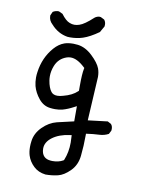

<svg xmlns="http://www.w3.org/2000/svg" viewBox="-84 -682 667 862"><g transform="rotate(10 250.0 -251.0)"><path d="M80.6 -586.4Q80.6 -565.4 97.7 -549.8Q128.9 -514.6 172.9 -507.3Q178.7 -506.8 184.1 -506.8Q215.8 -506.8 242.7 -515.6Q273.9 -525.9 313 -553.7L329.1 -582Q329.6 -585.9 329.6 -590.3Q329.6 -603 321.8 -612.3L305.2 -620.6Q303.2 -621.1 299.1 -621.1Q294.9 -621.1 289.1 -619.1Q283.2 -617.2 277.8 -612.8Q238.8 -576.7 216.3 -569.8Q205.1 -565.9 194.1 -565.9Q183.1 -565.9 172.4 -570.3Q154.3 -576.7 133.3 -605L116.7 -612.8Q114.7 -613.3 112.8 -613.3Q110.8 -613.3 107.9 -613Q105 -612.8 101.6 -611.8Q94.7 -609.9 88.4 -606L80.6 -588.9Q80.6 -587.4 80.6 -586.4ZM203.6 53.7Q199.2 53.7 194.8 53.2Q176.3 51.8 165.5 41.5Q152.8 28.8 152.8 5.4Q152.8 -23.9 182.1 -45.9Q212.4 -68.4 259.8 -74.7L268.6 -75.7Q270 -55.7 270 -42Q270 2 254.9 38.6L253.4 41L251 42.5Q231 53.7 203.6 53.7ZM339.4 -353.5Q339.4 -374 333 -391.6Q323.7 -416 292.2 -445.8Q260.7 -475.6 225.6 -480Q212.9 -481.4 205.1 -481.4Q181.2 -481.4 164.6 -475.6Q139.6 -466.8 119.1 -443.4Q77.1 -395.5 67.9 -328.1Q65.9 -314.9 65.9 -302.7Q65.9 -282.7 70.3 -264.6Q78.1 -235.4 100.1 -208.5Q121.6 -182.6 151.9 -179.2Q163.6 -177.7 174.3 -177.7Q192.9 -177.7 208 -181.6Q232.4 -188.5 256.8 -201.7L269 -208V-138.7Q227.5 -129.4 192.9 -121.1Q157.7 -112.3 128.7 -83.3Q99.6 -54.2 95.2 -17.6Q93.3 -3.9 93.3 8.8Q93.3 30.3 98.6 47.4Q106.9 73.7 128.4 94.2Q149.9 114.7 183.1 118.7Q212.9 118.7 239.5 112.3Q266.1 106 293.7 78.4Q321.3 50.8 325.7 7.8Q330.6 -37.6 330.6 -85.9V-93.3Q363.3 -98.1 390.1 -99.1Q413.1 -100.1 432.1 -110.4L440.4 -126.5Q440.9 -130.9 440.9 -133.5Q440.9 -136.2 440.7 -138.4Q440.4 -140.6 439.9 -143.1Q439.5 -145.5 438.5 -147.9Q436.5 -152.3 433.1 -156.2L417.5 -164.6L328.1 -153.8L338.4 -335.9Q339.4 -344.7 339.4 -353.5ZM200.2 -243.2H200.7Q200.7 -243.2 200.2 -243.2ZM174.3 -238.8Q155.3 -238.8 146 -250.5Q132.8 -267.1 127.4 -300.3Q126 -309.6 126 -319.3Q126 -343.3 135.7 -367.7Q149.9 -403.3 186 -415.5Q194.8 -418.5 204.1 -418.5Q233.9 -418.5 268.6 -385.7L272 -382.8L271 -377.9Q266.1 -355.5 266.1 -300.8Q266.1 -291.5 266.1 -277.8L263.7 -275.4Q240.7 -253.4 200.2 -243.2Q186 -238.8 174.3 -238.8Z"/></g></svg>

Font: NaikaiFont
Style: Light
Weight: 300
Version: Version 1.89